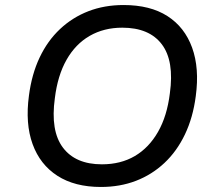

<svg xmlns="http://www.w3.org/2000/svg" viewBox="-20 -734 859 763"><path d="M381 9Q277 9 208 -35.5Q139 -80 109.5 -161.5Q80 -243 95 -354Q106 -439 137.5 -505.5Q169 -572 218.5 -618.5Q268 -665 331.5 -689.5Q395 -714 471 -714Q577 -714 645.5 -670Q714 -626 743.5 -544.5Q773 -463 758 -352Q747 -267 715 -200Q683 -133 633.5 -86.5Q584 -40 520.5 -15.5Q457 9 381 9ZM385 -81Q460 -81 516 -114Q572 -147 608 -210Q644 -273 655 -363Q673 -492 623 -558Q573 -624 466 -624Q393 -624 336.5 -591.5Q280 -559 244.5 -496.5Q209 -434 198 -344Q180 -214 230 -147.5Q280 -81 385 -81Z"/></svg>

Font: Nunito Sans 7pt Medium
Style: Italic
Weight: 500
Italic angle: -9°
Designer: Vernon Adams
Foundry: Vernon Adams
Version: Version 3.101;gftools[0.9.27]